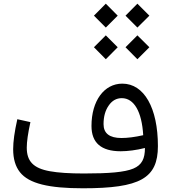

<svg xmlns="http://www.w3.org/2000/svg" viewBox="-20 -1013 924 1033"><path d="M719.2 -864.7 783.7 -928.7 719.2 -993.2 655.3 -928.7ZM549.3 -864.7 613.3 -928.7 549.3 -993.2 485.4 -928.7ZM549.3 -694.3 613.3 -758.8 549.3 -822.8 485.4 -758.8ZM719.2 -694.3 783.7 -758.8 719.2 -822.8 655.3 -758.8ZM759.8 -216.8C759.8 -160.2 744.1 -125.5 697.3 -106C650.4 -86.4 567.4 -79.6 432.1 -79.6C354.5 -79.6 293 -83.5 248 -91.8C158.2 -107.9 124 -146.5 124 -218.8C124 -250 130.4 -295.9 143.6 -356L73.2 -371.6C58.1 -304.7 50.8 -251 50.8 -210.4C50.8 -158.2 63 -117.2 87.4 -86.4C136.2 -24.9 243.2 0 426.3 0C734.4 0 829.6 -53.7 829.6 -227.1C829.6 -432.1 755.4 -563 638.2 -563C540 -563 472.2 -470.2 472.2 -335.4C472.2 -244.6 524.4 -199.2 629.4 -199.2C667 -199.2 713.4 -205.1 759.8 -216.8ZM750.5 -285.6C705.6 -275.4 666.5 -270.5 633.3 -270.5C569.3 -270.5 537.1 -295.4 537.1 -345.2C537.1 -385.7 546.4 -418.9 564.9 -445.3C583 -471.7 606.4 -484.9 635.3 -484.9C701.2 -484.9 743.2 -412.1 750.5 -285.6Z"/></svg>

Font: Estedad Regular
Style: Regular
Weight: 400
Designer: Amin Abedi
Version: Version 7.3